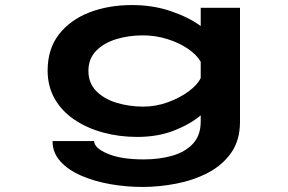

<svg xmlns="http://www.w3.org/2000/svg" viewBox="-20 -531 1140 760"><path d="M523 11Q452.5 11 388.8 -6.2Q325 -23.5 275.2 -56.8Q225.5 -90 197 -139.2Q168.5 -188.5 168.5 -252Q168.5 -337 213.2 -394.8Q258 -452.5 333.8 -481.8Q409.5 -511 502.5 -511Q585 -511 655.2 -487.2Q725.5 -463.5 774.5 -428V-500H930V-49.5Q930 24.5 894.8 74.2Q859.5 124 802.2 153.5Q745 183 677.2 196Q609.5 209 544 209Q480 209 417 198Q354 187 302 164.5Q250 142 219 107.8Q188 73.5 188 27.5H352.5Q353 55 406.2 77.5Q459.5 100 548.5 100Q612 100 663.2 85Q714.5 70 744.5 37Q774.5 4 774.5 -50V-74.5Q731 -38 667 -13.5Q603 11 523 11ZM330 -250.5Q330 -202 360.8 -170.8Q391.5 -139.5 441.2 -124.2Q491 -109 547.5 -109Q596.5 -109 643.8 -126Q691 -143 726.2 -169Q761.5 -195 774.5 -222V-286.5Q759 -314 724.2 -337.8Q689.5 -361.5 642.8 -376.2Q596 -391 545 -391Q489.5 -391 440.2 -376Q391 -361 360.5 -329.8Q330 -298.5 330 -250.5Z"/></svg>

Font: Trispace Expanded SemiBold
Style: Regular
Weight: 600
Width: 7
Designer: Tyler Finck
Foundry: Etcetera Type Company
Version: Version 1.210; ttfautohint (v1.8.3)